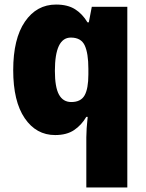

<svg xmlns="http://www.w3.org/2000/svg" viewBox="-20 -583 639 843"><path d="M359 20Q359 -15 365 -70H359Q338 -34 305.5 -12Q273 10 222 10Q139 10 88.5 -64Q38 -138 38 -275Q38 -413 89.5 -488Q141 -563 226 -563Q277 -563 309.5 -542.5Q342 -522 364 -485H370L383 -553H539V240H359ZM293 -135Q335 -135 351.5 -164.5Q368 -194 368 -256V-281Q368 -349 352 -383.5Q336 -418 291 -418Q221 -418 221 -272Q221 -200 239 -167.5Q257 -135 293 -135Z"/></svg>

Font: Noto Sans Gurmukhi SemiCondensed Black
Style: Regular
Weight: 900
Width: 4
Designer: Jelle Bosma - Monotype Design Team
Foundry: Monotype Imaging Inc.
Version: Version 2.004; ttfautohint (v1.8.4.7-5d5b)